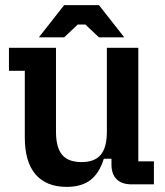

<svg xmlns="http://www.w3.org/2000/svg" viewBox="-20 -721 644 751"><path d="M77 -183V-444H15V-534H199V-206Q199 -144 223 -115.5Q247 -87 299 -87Q350 -87 374 -115.5Q398 -144 398 -206V-534H521V-90H582V0H494Q456 0 436 -20Q416 -40 416 -78V-100H386Q369 -44 334 -17Q299 10 241 10Q161 10 119 -39Q77 -88 77 -183ZM231 -701H367L466 -575H367L314 -625H284L231 -575H132Z"/></svg>

Font: Mozilla Headline BETA SemiBold
Style: Regular
Weight: 600
Designer: Studio DRAMA
Foundry: Studio DRAMA
Version: Version 0.100